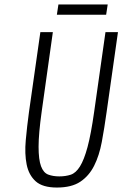

<svg xmlns="http://www.w3.org/2000/svg" viewBox="-20 -831 549 861"><path d="M161 -687 110 -329Q101 -263 95.5 -202Q90 -141 99.5 -93.5Q109 -46 140 -18Q171 10 235 10Q301 10 340 -16Q379 -42 402 -87.5Q425 -133 436.5 -194.5Q448 -256 458 -328L509 -687H453L402 -328Q388 -229 372.5 -171.5Q357 -114 338.5 -84.5Q320 -55 297 -47.5Q274 -40 246 -40Q218 -40 196.5 -48Q175 -56 164 -85.5Q153 -115 153 -173Q153 -231 167 -331L217 -687ZM235 -765H456L463 -811H242Z"/></svg>

Font: Secuela ExtLt
Style: Italic
Weight: 200
Italic angle: -8°
Designer: Fernando Haro
Foundry: deFharo
Version: Version 1.704